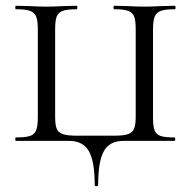

<svg xmlns="http://www.w3.org/2000/svg" viewBox="-20 -488 661 665"><path d="M220 0H35Q33 0 33 -6Q33 -12 35 -12Q68 -12 83.5 -17Q99 -22 105 -36.5Q111 -51 111 -81V-387Q111 -417 105 -431Q99 -445 83.5 -450.5Q68 -456 35 -456Q33 -456 33 -462Q33 -468 35 -468L81 -467Q117 -465 140 -465Q164 -465 202 -467L246 -468Q248 -468 248 -462Q248 -456 246 -456Q213 -456 197.5 -450.5Q182 -445 176.5 -431Q171 -417 171 -387V-83Q171 -55 176.5 -42Q182 -29 197.5 -23.5Q213 -18 246 -18H376Q408 -18 423.5 -23.5Q439 -29 444.5 -42.5Q450 -56 450 -83V-387Q450 -417 444.5 -431Q439 -445 423.5 -450.5Q408 -456 376 -456Q373 -456 373 -462Q373 -468 376 -468L419 -467Q457 -465 481 -465Q503 -465 541 -467L586 -468Q588 -468 588 -462Q588 -456 586 -456Q553 -456 537.5 -450.5Q522 -445 516 -431Q510 -417 510 -387V-81Q510 -51 515.5 -36.5Q521 -22 536.5 -17Q552 -12 584 -12Q587 -12 587 -6Q587 0 584 0H407Q360 0 340 35Q320 70 320 152Q320 157 314 157Q308 157 308 152Q308 70 287.5 35Q267 0 220 0Z"/></svg>

Font: Cormorant SC
Style: Regular
Weight: 400
Designer: Christian Thalmann (Catharsis Fonts)
Foundry: Catharsis Fonts
Version: Version 4.000